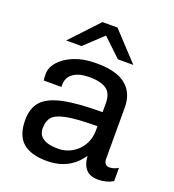

<svg xmlns="http://www.w3.org/2000/svg" viewBox="-133 -824 851 937"><g transform="rotate(20 292.5 -355.0)"><path d="M452 -575H372L278 -664L183 -575H103L239 -720H317ZM484 -365V-100Q484 -82 492 -73.5Q500 -65 512 -65Q535 -65 558 -79V-10Q524 10 481 10Q438 10 417 -14.5Q396 -39 394 -82Q332 10 215 10Q131 10 89.5 -26.5Q48 -63 48 -142Q48 -204 80 -239.5Q112 -275 186 -291Q260 -307 390 -307V-354Q390 -405 360 -425.5Q330 -446 273 -446Q219 -446 189 -425Q159 -404 159 -366V-354H67Q65 -368 65 -387Q65 -422 93 -453Q121 -484 169 -502.5Q217 -521 275 -521H284Q385 -521 434.5 -481Q484 -441 484 -365ZM142 -134Q142 -65 247 -65Q284 -65 317 -83.5Q350 -102 370 -136Q390 -170 390 -214V-234Q285 -234 231.5 -223.5Q178 -213 160 -192Q142 -171 142 -134Z"/></g></svg>

Font: Chivo
Style: Regular
Weight: 400
Designer: Hector Gatti
Foundry: Omnibus-Type
Version: Version 1.003